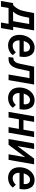

<svg xmlns="http://www.w3.org/2000/svg" viewBox="1537 -2175 735 3969"><g transform="rotate(90 1904.5 -190.5)"><path d="M-15.6 -94.2 -60.1 157.2H57.6L85 0H412.6L385.3 157.2H500.5L544.4 -94.7H473.6L548.8 -528.3H191.9L153.8 -340.3C143.6 -285.2 128.4 -237.8 107.4 -199.2C86.4 -160.2 58.6 -125 23.9 -93.3ZM160.2 -92.8C206.5 -141.1 240.2 -208.5 260.7 -295.9L287.1 -426.3H415.5L357.9 -94.7Z M853.5 9.8C855 9.8 856.4 9.8 857.9 9.8C899.4 9.8 937.5 1.5 973.1 -15.6C1008.8 -32.7 1037.6 -57.1 1059.6 -88.9L1001 -150.4C960.4 -106.9 916.5 -85.4 868.7 -85.4C866.7 -85.4 865.2 -85.4 863.3 -85.4C828.6 -85.9 801.8 -98.6 783.2 -122.6C764.6 -146.5 755.4 -175.8 755.4 -210.9C755.4 -215.8 755.4 -221.2 755.9 -226.6H1088.4L1095.2 -277.3C1096.7 -292.5 1097.7 -307.1 1097.7 -321.3C1097.7 -378.4 1082.5 -428.2 1052.7 -471.7C1022.9 -514.6 975.1 -536.6 909.2 -538.1C907.2 -538.1 905.3 -538.1 903.3 -538.1C861.3 -538.1 821.3 -527.3 784.2 -505.9C746.6 -483.9 715.3 -451.7 689.9 -409.2C664.1 -366.2 648.4 -317.9 642.6 -264.2L641.1 -244.1C640.1 -234.9 640.1 -226.1 640.1 -216.8C640.1 -180.2 647.5 -144.5 661.6 -109.9C676.3 -75.2 700.7 -46.9 734.4 -24.9C768.1 -2.9 807.6 8.8 853.5 9.8ZM902.8 -443.4C949.2 -441.4 979.5 -413.6 986.8 -367.2C987.8 -360.4 988.3 -354 988.3 -347.2C988.3 -339.4 987.8 -331.5 986.3 -323.2L984.4 -313L765.1 -313.5C794.9 -399.9 839.8 -443.4 898.9 -443.4C900.4 -443.4 901.4 -443.4 902.8 -443.4Z M1298.3 -528.3 1251.5 -302.7 1244.1 -262.7C1233.9 -205.6 1219.7 -165 1201.2 -140.6C1182.1 -115.7 1158.2 -102.1 1128.4 -99.6L1110.8 -98.1L1100.1 0H1140.1C1140.6 0 1141.1 0 1141.6 0C1192.9 0 1234.9 -16.6 1267.6 -49.8C1300.8 -83 1326.2 -137.2 1343.3 -211.9L1391.6 -432.6H1535.2L1460 0H1576.2L1667.5 -528.3Z M1941.9 9.8C1943.4 9.8 1944.8 9.8 1946.3 9.8C1987.8 9.8 2025.9 1.5 2061.5 -15.6C2097.2 -32.7 2126 -57.1 2147.9 -88.9L2089.4 -150.4C2048.8 -106.9 2004.9 -85.4 1957 -85.4C1955.1 -85.4 1953.6 -85.4 1951.7 -85.4C1917 -85.9 1890.1 -98.6 1871.6 -122.6C1853 -146.5 1843.8 -175.8 1843.8 -210.9C1843.8 -215.8 1843.8 -221.2 1844.2 -226.6H2176.8L2183.6 -277.3C2185.1 -292.5 2186 -307.1 2186 -321.3C2186 -378.4 2170.9 -428.2 2141.1 -471.7C2111.3 -514.6 2063.5 -536.6 1997.6 -538.1C1995.6 -538.1 1993.7 -538.1 1991.7 -538.1C1949.7 -538.1 1909.7 -527.3 1872.6 -505.9C1835 -483.9 1803.7 -451.7 1778.3 -409.2C1752.4 -366.2 1736.8 -317.9 1731 -264.2L1729.5 -244.1C1728.5 -234.9 1728.5 -226.1 1728.5 -216.8C1728.5 -180.2 1735.8 -144.5 1750 -109.9C1764.6 -75.2 1789.1 -46.9 1822.8 -24.9C1856.4 -2.9 1896 8.8 1941.9 9.8ZM1991.2 -443.4C2037.6 -441.4 2067.9 -413.6 2075.2 -367.2C2076.2 -360.4 2076.7 -354 2076.7 -347.2C2076.7 -339.4 2076.2 -331.5 2074.7 -323.2L2072.8 -313L1853.5 -313.5C1883.3 -399.9 1928.2 -443.4 1987.3 -443.4C1988.8 -443.4 1989.7 -443.4 1991.2 -443.4Z M2754.9 -528.3H2638.7L2600.6 -308.1H2401.9L2440.4 -528.3H2324.2L2232.4 0H2348.6L2385.7 -213.4H2584L2546.9 0H2663.1Z M2940.9 -183.6 3001.5 -528.3H2885.7L2793.9 0H2913.1L3169.9 -344.7L3109.4 0H3225.1L3316.9 -528.3H3197.8Z M3590.8 9.8C3592.3 9.8 3593.8 9.8 3595.2 9.8C3636.7 9.8 3674.8 1.5 3710.4 -15.6C3746.1 -32.7 3774.9 -57.1 3796.9 -88.9L3738.3 -150.4C3697.8 -106.9 3653.8 -85.4 3606 -85.4C3604 -85.4 3602.5 -85.4 3600.6 -85.4C3565.9 -85.9 3539.1 -98.6 3520.5 -122.6C3502 -146.5 3492.7 -175.8 3492.7 -210.9C3492.7 -215.8 3492.7 -221.2 3493.2 -226.6H3825.7L3832.5 -277.3C3834 -292.5 3835 -307.1 3835 -321.3C3835 -378.4 3819.8 -428.2 3790 -471.7C3760.3 -514.6 3712.4 -536.6 3646.5 -538.1C3644.5 -538.1 3642.6 -538.1 3640.6 -538.1C3598.6 -538.1 3558.6 -527.3 3521.5 -505.9C3483.9 -483.9 3452.6 -451.7 3427.2 -409.2C3401.4 -366.2 3385.7 -317.9 3379.9 -264.2L3378.4 -244.1C3377.4 -234.9 3377.4 -226.1 3377.4 -216.8C3377.4 -180.2 3384.8 -144.5 3398.9 -109.9C3413.6 -75.2 3438 -46.9 3471.7 -24.9C3505.4 -2.9 3544.9 8.8 3590.8 9.8ZM3640.1 -443.4C3686.5 -441.4 3716.8 -413.6 3724.1 -367.2C3725.1 -360.4 3725.6 -354 3725.6 -347.2C3725.6 -339.4 3725.1 -331.5 3723.6 -323.2L3721.7 -313L3502.4 -313.5C3532.2 -399.9 3577.1 -443.4 3636.2 -443.4C3637.7 -443.4 3638.7 -443.4 3640.1 -443.4Z"/></g></svg>

Font: Roboto Medium
Style: Italic
Weight: 500
Italic angle: -12°
Designer: Google
Version: Version 2.137; 2017